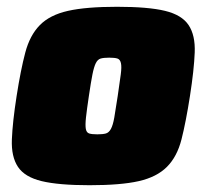

<svg xmlns="http://www.w3.org/2000/svg" viewBox="-20 -538 611 566"><path d="M244 8Q153 8 103 -4Q53 -16 33 -46Q13 -76 15 -127Q17 -178 29 -255Q41 -332 54.5 -383Q68 -434 97.5 -464Q127 -494 180.5 -506Q234 -518 325 -518Q417 -518 466.5 -506Q516 -494 536 -464Q556 -434 554 -383Q552 -332 540 -255Q528 -178 515 -127Q502 -76 472 -46Q442 -16 389 -4Q336 8 244 8ZM267 -142Q283 -142 292 -144.5Q301 -147 307 -158Q313 -169 317 -192Q321 -215 327 -255Q333 -296 336 -318.5Q339 -341 336.5 -352Q334 -363 326 -365.5Q318 -368 302 -368Q286 -368 277 -365.5Q268 -363 262.5 -352Q257 -341 252.5 -318.5Q248 -296 242 -255Q236 -215 233.5 -192Q231 -169 233 -158Q235 -147 243 -144.5Q251 -142 267 -142Z"/></svg>

Font: Azeri Sans Black
Style: Italic
Weight: 900
Designer: Hector Gatti & Omnibus-Type (original fonts) / Cristiano Sobral (main changes and remastering)
Foundry: Omnibus-Type
Version: Version 0.07;August 21, 2020;FontCreator 13.0.0.2681 64-bit;